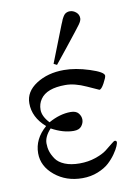

<svg xmlns="http://www.w3.org/2000/svg" viewBox="-83 -754 595 831"><g transform="rotate(-10 215.0 -338.5)"><path d="M41 -117Q41 -180 95 -227V-228Q41 -275 41 -337Q41 -388 91.5 -420.5Q142 -453 213 -453Q264 -453 324.5 -433.5Q385 -414 385 -398Q385 -390 372 -366Q359 -342 350 -342Q349 -342 299 -365Q249 -388 208 -388Q126 -388 98 -347Q84 -327 84 -301Q84 -272 113 -241Q163 -269 210 -269Q234 -269 244.5 -256Q255 -243 255 -228Q255 -213 244.5 -199.5Q234 -186 210 -186Q164 -186 113 -214Q84 -183 84 -153Q84 -135 89 -118.5Q94 -102 106.5 -83.5Q119 -65 146 -54Q173 -43 211 -43Q249 -43 281 -54Q313 -65 330 -78Q347 -91 360 -102Q373 -113 377 -113Q385 -113 385 -105Q385 -101 380 -88.5Q375 -76 361.5 -56.5Q348 -37 329.5 -20Q311 -3 280 9.5Q249 22 212 22Q141 22 91 -19Q41 -60 41 -117ZM174 -487 238 -650Q239 -651 242 -659Q245 -667 246.5 -670.5Q248 -674 252 -680.5Q256 -687 259.5 -690.5Q263 -694 269 -696.5Q275 -699 282 -699Q297 -699 309.5 -688.5Q322 -678 322 -662V-661Q322 -651 311 -635.5Q300 -620 241 -546Q209 -506 188 -480Z"/></g></svg>

Font: CMU Serif
Style: Roman
Weight: 500
Version: Version 0.7.0